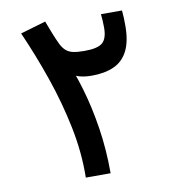

<svg xmlns="http://www.w3.org/2000/svg" viewBox="-80 -773 746 841"><g transform="rotate(-10 293.0 -352.0)"><path d="M233.9 0Q235.8 -110.8 212.4 -225.6Q189 -340.3 149.9 -453.4Q110.8 -566.4 64.5 -670.9L177.2 -704.1Q189.9 -670.4 197.3 -651.6Q204.6 -632.8 210 -620.8Q215.3 -608.9 221.7 -595.2Q231.4 -576.7 243.7 -566.2Q255.9 -555.7 275.1 -551.5Q294.4 -547.4 325.2 -547.4Q383.8 -547.4 405.3 -566.2Q426.8 -585 426.8 -633.3Q426.8 -652.8 425.8 -665.5Q424.8 -678.2 423.3 -693.4H517.1Q518.6 -679.7 519.3 -660.2Q520 -640.6 520 -626Q520 -556.2 498.5 -513.9Q477.1 -471.7 436.3 -453.4Q395.5 -435.1 337.9 -435.1Q294.9 -435.1 267.3 -447.3Q239.7 -459.5 223.6 -478.5Q207.5 -497.6 198.7 -518.1L233.9 -535.6Q264.6 -466.8 289.6 -382.3Q314.5 -297.9 329.3 -201.7Q344.2 -105.5 344.2 0Z"/></g></svg>

Font: Cascadia Code Medium
Style: Regular
Weight: 500
Monospace: yes
Designer: Aaron Bell
Foundry: Saja Typeworks
Version: Version 2407.024